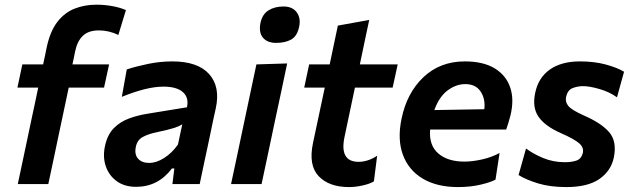

<svg xmlns="http://www.w3.org/2000/svg" viewBox="-20 -766 2636 799"><path d="M54 0Q65.5 -54 76.2 -104.5Q87 -155 100 -217L110.5 -267Q117 -296.5 124.2 -330.8Q131.5 -365 139 -401.5H52.5L73 -498H159.5Q163.5 -515.5 167 -533Q170.5 -550.5 174 -567.5Q188.5 -636 218.8 -675Q249 -714 290.8 -730.2Q332.5 -746.5 381.5 -746.5Q415 -746.5 447.8 -740.5Q480.5 -734.5 504 -724L472.5 -620.5Q433.5 -639.5 391.5 -639.5Q348.5 -639.5 325 -617.2Q301.5 -595 292.5 -551.5Q290 -539.5 286.8 -523Q283.5 -506.5 281.5 -498H434L413 -401.5H266L227 -217.5Q214 -154.5 203.2 -104.2Q192.5 -54 181 0Z M546.5 11.5Q498 11.5 465.5 -12.2Q433 -36 420 -74.8Q407 -113.5 417 -159Q427 -205.5 453.2 -232.2Q479.5 -259 516.5 -272.8Q553.5 -286.5 595.5 -293L758 -319.5Q767 -359.5 741.2 -382.5Q715.5 -405.5 660 -405.5Q624.5 -405.5 580.8 -394.5Q537 -383.5 487 -363L507.5 -477Q543 -489 594.8 -499.8Q646.5 -510.5 696.5 -510.5Q803 -510.5 850.2 -457.8Q897.5 -405 878 -315.5Q872.5 -291.5 867 -265.5Q861.5 -239.5 855.5 -210L845.5 -162.5Q838 -126.5 829.2 -86.5Q820.5 -46.5 811 0H697.5L705.5 -65H695.5Q638 11.5 546.5 11.5ZM600.5 -88Q631 -88 663.5 -108.8Q696 -129.5 720.5 -164.5L738.5 -248.5Q727 -241 706 -234Q685 -227 631.5 -215.5Q597 -208.5 573.8 -195.8Q550.5 -183 545 -153.5Q539 -122.5 555 -105.2Q571 -88 600.5 -88Z M941.5 0Q953 -54 963.8 -104.5Q974.5 -155 987.5 -217L998 -266.5Q1013.5 -339 1024.5 -391.8Q1035.5 -444.5 1047 -498L1175 -502Q1163.5 -446.5 1152.2 -393.5Q1141 -340.5 1125 -266.5L1114.5 -217Q1101.5 -155 1090.8 -104.5Q1080 -54 1068.5 0ZM1129 -587.5Q1092.5 -587.5 1074.2 -609.2Q1056 -631 1064 -671Q1072 -707.5 1097.8 -723.2Q1123.5 -739 1160 -739Q1197 -739 1214.8 -714.8Q1232.5 -690.5 1225 -655.5Q1217 -615.5 1191.8 -601.5Q1166.5 -587.5 1129 -587.5Z M1432.5 12.5Q1349 12.5 1306 -33Q1263 -78.5 1282.5 -171Q1295 -229.5 1306.5 -283.8Q1318 -338 1331.5 -401.5H1246L1266.5 -498H1352Q1361 -541.5 1369.2 -580Q1377.5 -618.5 1386 -659.5L1516.5 -683Q1506 -633.5 1497 -591.2Q1488 -549 1477.5 -498H1635L1614 -401.5H1457L1414 -197.5Q1391.5 -92.5 1472.5 -92.5Q1489.5 -92.5 1509.5 -98.5Q1529.5 -104.5 1549.5 -118L1536 -11.5Q1521 -1.5 1490.5 5.5Q1460 12.5 1432.5 12.5Z M1886 12.5Q1798.5 12.5 1739.5 -22.5Q1680.5 -57.5 1656.8 -121.5Q1633 -185.5 1651 -272Q1673.5 -380.5 1742.8 -445.5Q1812 -510.5 1914.5 -510.5Q1990.5 -510.5 2038.2 -481.8Q2086 -453 2103.2 -402Q2120.5 -351 2104 -284.5Q2096 -253.5 2086.5 -227H1770Q1764.5 -161.5 1803.8 -127.5Q1843 -93.5 1912.5 -93.5Q1945.5 -93.5 1986 -102.5Q2026.5 -111.5 2059 -129.5L2042 -18.5Q2022 -7.5 1979.8 2.5Q1937.5 12.5 1886 12.5ZM1916.5 -416Q1878 -416 1842.8 -389.8Q1807.5 -363.5 1787.5 -308L1995.5 -311.5Q2000.5 -354.5 1980 -385.2Q1959.5 -416 1916.5 -416Z M2336.5 12.5Q2270 12.5 2220.2 -2.5Q2170.5 -17.5 2138 -37.5L2169 -148Q2200 -125 2241.2 -108Q2282.5 -91 2331 -91Q2359 -91 2378.8 -97.8Q2398.5 -104.5 2405 -128Q2411 -151 2391 -169Q2371 -187 2313 -212.5Q2247.5 -241.5 2220.8 -280.5Q2194 -319.5 2207.5 -381Q2221 -444 2269 -477.2Q2317 -510.5 2393.5 -510.5Q2452.5 -510.5 2500 -497.8Q2547.5 -485 2577 -467.5L2547.5 -361Q2517.5 -383 2475.8 -395.2Q2434 -407.5 2406.5 -407.5Q2384 -407.5 2363.2 -399.5Q2342.5 -391.5 2336 -364Q2331 -343 2344.5 -325.8Q2358 -308.5 2408.5 -286Q2481.5 -254.5 2514.8 -216.2Q2548 -178 2534.5 -111Q2523 -55 2474.5 -21.2Q2426 12.5 2336.5 12.5Z"/></svg>

Font: Commissioner SemiBold
Style: Italic
Weight: 600
Italic angle: -12°
Designer: Kostas Bartsokas
Foundry: Kostas Bartsokas
Version: Version 1.000; ttfautohint (v1.8.3)